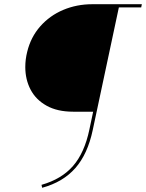

<svg xmlns="http://www.w3.org/2000/svg" viewBox="-20 -678 693 911"><path d="M650 -643H544L420 -61Q396 53 337.5 119.5Q279 186 180 213L177 199Q272 172 326.5 109.5Q381 47 404 -63L422 -148H327Q252 -148 201 -176.5Q150 -205 125 -253Q100 -301 100 -360Q100 -396 109 -432Q126 -502 171 -553Q216 -604 280 -631Q344 -658 418 -658H653Z"/></svg>

Font: Ysabeau Thin
Style: Italic
Weight: 200
Italic angle: -12°
Designer: Christian Thalmann (Catharsis Fonts)
Version: Version 0.003